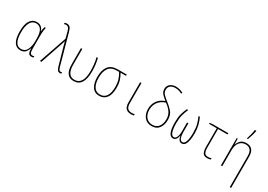

<svg xmlns="http://www.w3.org/2000/svg" viewBox="15 -1880 4470 3203"><g transform="rotate(30 2250.0 -278.5)"><path d="M365 -108H367Q367 -45 383.5 -17.5Q400 10 439 10Q463 10 477 3V-22Q462 -15 442 -15Q416 -15 404 -37.5Q392 -60 392 -123V-358Q392 -425 396.5 -462Q401 -499 408 -528H386Q378 -506 372.5 -483.5Q367 -461 366 -438H363Q333 -538 232 -538Q153 -538 106.5 -469Q60 -400 60 -258Q60 -128 101.5 -59Q143 10 223 10Q288 10 320 -28Q352 -66 365 -108ZM87 -258Q87 -380 124 -446.5Q161 -513 233 -513Q366 -513 366 -300V-240Q366 -146 332 -80.5Q298 -15 224 -15Q87 -15 87 -258Z M1014 5V-20Q1004 -16 990 -16Q972 -16 960 -29Q948 -42 938 -79L777 -662Q760 -724 737.5 -745Q715 -766 680 -766Q665 -766 655 -763.5Q645 -761 638 -758V-733Q646 -736 655 -738.5Q664 -741 675 -741Q704 -741 721.5 -722Q739 -703 752 -655L783 -535L599 0H628L774 -429Q779 -445 784 -460Q789 -475 793 -490H796Q801 -473 806 -452.5Q811 -432 818 -406L912 -75Q925 -31 941 -11Q957 9 988 9Q998 9 1003.5 8Q1009 7 1014 5Z M1441 -282Q1441 -348 1433.5 -406.5Q1426 -465 1412 -528H1385Q1402 -465 1408.5 -400.5Q1415 -336 1415 -278Q1415 -15 1252 -15Q1111 -15 1111 -226V-528H1085V-219Q1085 10 1250 10Q1441 10 1441 -282Z M1932 -253Q1932 -327 1914 -387Q1896 -447 1862 -503H1967V-528H1793Q1671 -528 1615.5 -454Q1560 -380 1560 -252Q1560 -131 1606 -60.5Q1652 10 1743 10Q1833 10 1882.5 -57Q1932 -124 1932 -253ZM1587 -252Q1587 -369 1635 -436Q1683 -503 1795 -503H1834Q1869 -446 1887 -387Q1905 -328 1905 -253Q1905 -138 1864.5 -76.5Q1824 -15 1744 -15Q1665 -15 1626 -78.5Q1587 -142 1587 -252Z M2412 3V-22Q2384 -15 2356 -15Q2303 -15 2276.5 -44Q2250 -73 2250 -143V-528H2224V-136Q2224 10 2354 10Q2388 10 2412 3Z M2940 -213Q2940 -311 2892 -367Q2844 -423 2778 -473Q2722 -516 2689 -551Q2656 -586 2656 -636Q2656 -683 2689.5 -711.5Q2723 -740 2782 -740Q2852 -740 2911 -706L2923 -728Q2856 -765 2782 -765Q2717 -765 2673 -731Q2629 -697 2629 -637Q2629 -582 2661 -545.5Q2693 -509 2746 -468Q2652 -434 2606 -366.5Q2560 -299 2560 -210Q2560 -116 2610.5 -53Q2661 10 2753 10Q2847 10 2893.5 -54.5Q2940 -119 2940 -213ZM2586 -210Q2586 -292 2630 -355Q2674 -418 2767 -450Q2838 -399 2875.5 -344Q2913 -289 2913 -212Q2913 -124 2872 -69.5Q2831 -15 2753 -15Q2675 -15 2630.5 -69.5Q2586 -124 2586 -210Z M3250 -92H3252Q3259 -46 3279 -18Q3299 10 3333 10Q3376 10 3399 -27.5Q3422 -65 3431 -122.5Q3440 -180 3440 -241Q3440 -327 3424 -392Q3408 -457 3376 -528H3349Q3381 -458 3397 -394Q3413 -330 3413 -238Q3413 -138 3393.5 -76.5Q3374 -15 3333 -15Q3298 -15 3281 -59Q3264 -103 3264 -171V-338H3238V-171Q3238 -103 3219.5 -59Q3201 -15 3167 -15Q3129 -15 3108 -73.5Q3087 -132 3087 -238Q3087 -333 3103.5 -395.5Q3120 -458 3151 -528H3124Q3093 -461 3076.5 -398Q3060 -335 3060 -242Q3060 10 3165 10Q3198 10 3220.5 -18Q3243 -46 3250 -92Z M3890 -2V-26Q3862 -15 3826 -15Q3776 -15 3758 -47.5Q3740 -80 3740 -150V-503H3923V-528H3620L3567 -522V-503H3715V-145Q3715 -72 3737 -31Q3759 10 3823 10Q3862 10 3890 -2Z M4255 -606Q4269 -643 4285 -694.5Q4301 -746 4308 -789V-797H4280Q4276 -757 4262 -702Q4248 -647 4237 -614V-606ZM4420 240V-361Q4420 -537 4270 -537Q4199 -537 4161.5 -499Q4124 -461 4110 -416H4108L4105 -528H4085V0H4111V-307Q4111 -411 4156.5 -461.5Q4202 -512 4270 -512Q4329 -512 4361.5 -475.5Q4394 -439 4394 -355V240Z"/></g></svg>

Font: Noto Sans Mono UI Condensed Thin
Style: Regular
Weight: 250
Width: 3
Designer: Monotype Design team
Foundry: Monotype Imaging Inc.
Version: 1.000